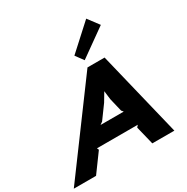

<svg xmlns="http://www.w3.org/2000/svg" viewBox="-302 -1374 1540 1584"><g transform="rotate(-30 467.5 -582.0)"><path d="M815 -1059 554 -873 499 -948 736 -1164ZM904 0H694L651 -175L667 -193H278L286 -175L158 0H-54L544 -810H707ZM621 -345 606 -363 576 -489 566 -571 517 -489 425 -363 400 -345Z"/></g></svg>

Font: TypoPRO Sinkin Sans
Style: 800 Black Italic
Weight: 900
Italic angle: -112°
Designer: Keith Bates
Foundry: K-Type
Version: Sinkin Sans (version 1.0)  by Keith Bates   •   © 2014   www